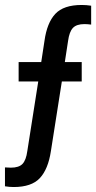

<svg xmlns="http://www.w3.org/2000/svg" viewBox="-28 -749 387 773"><path d="M-8 -75 16 -74Q48 -74 62.5 -89Q77 -104 82 -141L126 -421H47V-499H138L151 -584Q161 -657 194.5 -693Q228 -729 301 -729Q320 -729 339 -726V-650Q323 -652 312 -652Q280 -652 265.5 -636.5Q251 -621 246 -584L233 -499H301V-421H221L177 -141Q166 -68 132.5 -32Q99 4 27 4Q10 4 -8 1Z"/></svg>

Font: Khand Medium
Style: Regular
Weight: 500
Designer: Devanagari: Sanchit Sawaria, Jyotish Sonowal; Latin: Satya Rajpurohit
Foundry: Indian Type Foundry
Version: Version 1.100;PS 1.0;hotconv 1.0.78;makeotf.lib2.5.61930; tt